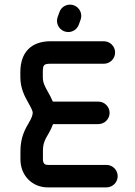

<svg xmlns="http://www.w3.org/2000/svg" viewBox="-20 -814 585 834"><path d="M442.4 -97.7H187.5C173.8 -97.7 166.5 -105 166.5 -121.6V-158.7C166.5 -191.4 175.8 -208.5 190.4 -232.9C198.7 -247.1 205.6 -261.2 210.4 -274.9H407.2C434.1 -274.9 456.1 -296.9 456.1 -323.7C456.1 -350.6 434.1 -372.6 407.2 -372.6H209.5C203.6 -387.2 195.8 -401.9 187 -417C174.3 -439.9 166 -455.6 166 -478.5V-501.5C166 -531.7 170.4 -537.1 199.2 -537.1H431.2C458 -537.1 480 -559.1 480 -585.9C480 -612.8 458 -634.8 431.2 -634.8H199.2C115.7 -634.8 68.4 -586.4 68.4 -501.5V-478.5C68.4 -428.2 89.4 -392.1 102.1 -369.1C114.7 -347.2 122.1 -331.5 122.1 -325.7C122.1 -313.5 117.2 -301.3 106.4 -282.7C90.8 -256.3 68.8 -218.8 68.8 -158.7V-121.6C68.8 -51.8 119.6 0 187.5 0H442.4C469.2 0 491.2 -22 491.2 -48.8C491.2 -75.7 469.2 -97.7 442.4 -97.7ZM322.3 -707 330.1 -728.5C332 -733.9 333 -739.3 333 -745.1C333 -772 311 -793.9 284.2 -793.9C263.2 -793.9 245.1 -780.8 238.3 -761.7L230.5 -740.2C228.5 -734.9 227.5 -729.5 227.5 -723.6C227.5 -696.8 249.5 -674.8 276.4 -674.8C297.4 -674.8 315.4 -688 322.3 -707Z"/></svg>

Font: Velvelyne Book
Style: Bold
Weight: 700
Designer: Manon Van der Borght et Mariel Nils
Foundry: Velvetyne
Version: Version 1.070;Glyphs 3.3.1 (3343)